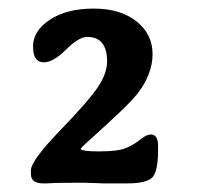

<svg xmlns="http://www.w3.org/2000/svg" viewBox="-20 -718 483 443"><path d="M274.9 -294.9H216.8L207 -295.4L187 -295.9L176.3 -296.4H155.3L107.4 -295.9Q89.4 -294.9 88.9 -294.9H79.6Q51.3 -294.9 51.3 -316.4V-324.7Q51.3 -347.2 118.2 -416.5Q185.1 -485.8 206.1 -517.3Q227.1 -548.8 227.1 -576.2Q227.1 -632.8 181.2 -632.8Q161.6 -632.8 132.3 -603.5Q103 -574.2 81.1 -574.2Q56.2 -574.2 56.2 -610.6Q56.2 -647 95.2 -672.6Q134.3 -698.2 196 -698.2Q257.8 -698.2 294.9 -668.7Q332 -639.2 332 -593Q332 -546.9 296.9 -501.5Q278.8 -478.5 222.4 -427.5Q166 -376.5 166 -375Q166 -368.7 208.7 -368.7Q251.5 -368.7 270 -376.2Q288.6 -383.8 303.2 -395.8Q317.9 -407.7 328.1 -407.7Q344.7 -407.7 344.7 -381.3V-373Q344.7 -318.8 329.6 -306.9Q314.5 -294.9 274.9 -294.9Z"/></svg>

Font: Averia Serif Libre RX
Style: Bold
Weight: 700
Version: Version 1.002